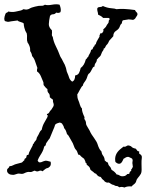

<svg xmlns="http://www.w3.org/2000/svg" viewBox="-27 -795 671 880"><path d="M348.6 -297.9Q347.7 -284.2 360.4 -257.8Q358.4 -251 361.3 -247.1Q364.3 -243.2 365.7 -238.8Q367.2 -234.4 367.2 -230.5Q367.2 -226.6 369.1 -221.7Q371.1 -216.8 375.5 -210.4Q379.9 -204.1 383.3 -197.3Q386.7 -190.4 388.7 -186Q390.6 -181.6 403.8 -163.1Q417 -144.5 419.9 -134.8Q427.7 -109.4 437.5 -101.6Q439.5 -88.9 445.8 -81.1Q452.1 -73.2 453.1 -59.6Q461.9 -50.8 467.8 -49.8Q468.8 -39.1 475.1 -33.2Q481.4 -27.3 484.4 -16.6Q500 -7.8 507.8 4.9Q513.7 4.9 516.6 6.8Q519.5 8.8 524.9 11.2Q530.3 13.7 538.1 12.7Q545.9 11.7 547.4 10.3Q548.8 8.8 553.7 5.9Q554.7 2 559.6 2.4Q564.5 2.9 566.4 0Q566.4 -6.8 571.3 -9.8Q576.2 -12.7 574.2 -18.6Q579.1 -22.5 578.6 -23.9Q578.1 -25.4 582 -29.3Q582 -35.2 580.6 -41.5Q579.1 -47.9 580.1 -52.2Q581.1 -56.6 581.1 -60.1Q581.1 -63.5 578.1 -68.4Q566.4 -74.2 563 -75.7Q559.6 -77.1 550.8 -74.2Q541 -67.4 540.5 -68.4Q540 -69.3 535.2 -58.6Q523.4 -33.2 502 -52.7Q495.1 -86.9 524.4 -111.3Q532.2 -117.2 539.1 -123Q546.9 -121.1 552.7 -125.5Q558.6 -129.9 566.4 -127.4Q574.2 -125 575.7 -122.6Q577.1 -120.1 583 -117.2Q588.9 -114.3 593.8 -114.3Q598.6 -110.4 601.1 -106Q603.5 -101.6 611.3 -100.6Q609.4 -92.8 612.3 -89.8Q625 -84 623 -71.3Q621.1 -58.6 621.6 -43.5Q622.1 -28.3 622.1 -16.6Q622.1 -4.9 618.7 1.5Q615.2 7.8 612.3 11.2Q609.4 14.6 604 21.5Q598.6 28.3 597.7 33.7Q596.7 39.1 593.3 43.5Q589.8 47.9 585.4 50.8Q581.1 53.7 576.2 59.6Q557.6 57.6 543 64.5Q531.2 59.6 520.5 63.5Q510.7 56.6 507.8 57.6Q504.9 58.6 499 55.2Q493.2 51.8 490.7 51.8Q488.3 51.8 483.4 48.8Q478.5 45.9 476.6 44.4Q474.6 43 472.7 42Q470.7 41 467.3 42Q463.9 43 457.5 39.6Q451.2 36.1 451.2 34.7Q451.2 33.2 445.8 29.3Q440.4 25.4 438.5 21.5Q436.5 17.6 433.6 15.6Q422.9 15.6 413.1 1Q408.2 1 404.8 -2.9Q401.4 -6.8 394 -11.7Q386.7 -16.6 386.7 -19.5Q384.8 -29.3 377 -34.7Q369.1 -40 369.6 -44.4Q370.1 -48.8 365.2 -48.8Q365.2 -55.7 358.4 -67.4Q354.5 -70.3 351.1 -72.8Q347.7 -75.2 345.2 -77.6Q342.8 -80.1 339.8 -83.5Q336.9 -86.9 332 -85.9Q330.1 -89.8 329.1 -93.3Q328.1 -96.7 326.2 -101.1Q324.2 -105.5 320.8 -108.9Q317.4 -112.3 314.9 -117.7Q312.5 -123 310.5 -128.9Q308.6 -134.8 306.6 -138.7L290 -168Q288.1 -170.9 286.1 -174.3Q284.2 -177.7 280.3 -179.7Q279.3 -184.6 277.3 -189.5Q275.4 -194.3 273.4 -199.2Q265.6 -209 266.1 -210.4Q266.6 -211.9 263.2 -218.8Q259.8 -225.6 257.3 -228.5Q254.9 -231.4 247.1 -233.4Q226.6 -228.5 225.1 -221.7Q223.6 -214.8 216.8 -199.7Q210 -184.6 205.1 -171.4Q200.2 -158.2 198.2 -157.2Q196.3 -156.2 192.9 -150.4Q189.5 -144.5 186 -140.6Q182.6 -136.7 182.6 -128.9Q175.8 -126 174.3 -118.7Q172.9 -111.3 168.5 -102.1Q164.1 -92.8 157.2 -82.5Q150.4 -72.3 145.5 -59.6Q149.4 -50.8 154.3 -50.8Q159.2 -50.8 163.6 -52.2Q168 -53.7 170.4 -55.2Q172.9 -56.6 179.7 -58.1Q186.5 -59.6 205.1 -53.7Q208 -39.1 201.7 -32.2Q195.3 -25.4 191.4 -24.9Q187.5 -24.4 183.1 -22Q178.7 -19.5 175.3 -16.1Q171.9 -12.7 168 -9.8Q160.2 -15.6 151.4 -11.2Q142.6 -6.8 132.8 -12.7Q128.9 -12.7 126 -10.7Q123 -8.8 118.2 -7.3Q113.3 -5.9 108.9 -6.8Q104.5 -7.8 98.1 -6.3Q91.8 -4.9 85.4 -1.5Q79.1 2 73.2 2Q67.4 2 63.5 1Q59.6 0 54.2 1Q48.8 2 41.5 4.9Q34.2 7.8 22.5 5.4Q10.7 2.9 5.9 -7.8Q3.9 -19.5 8.8 -22.5Q13.7 -25.4 16.6 -33.2Q25.4 -33.2 33.2 -37.6Q41 -42 49.8 -43.9L72.3 -49.8Q76.2 -51.8 78.1 -54.7Q80.1 -57.6 84 -59.6Q85 -68.4 89.4 -69.3Q93.8 -70.3 94.2 -77.1Q94.7 -84 98.1 -84.5Q101.6 -85 104.5 -86.9Q104.5 -95.7 114.7 -112.8Q125 -129.9 124 -134.8Q127 -134.8 127.9 -138.2Q128.9 -141.6 130.9 -144Q132.8 -146.5 136.7 -150.9Q140.6 -155.3 140.6 -159.2Q140.6 -163.1 145.5 -170.9Q150.4 -178.7 153.8 -187Q157.2 -195.3 164.1 -200.2Q168 -219.7 176.3 -233.4Q184.6 -247.1 189.5 -256.8Q194.3 -266.6 190.4 -267.1Q186.5 -267.6 188.5 -272.5Q196.3 -274.4 199.2 -280.8Q202.1 -287.1 208 -292Q213.9 -301.8 216.3 -305.2Q218.8 -308.6 219.2 -313.5Q219.7 -318.4 217.3 -323.7Q214.8 -329.1 215.8 -337.9Q202.1 -347.7 201.2 -349.6Q202.1 -362.3 195.8 -368.2Q189.5 -374 190.4 -386.7Q184.6 -390.6 180.7 -395.5Q176.8 -400.4 172.9 -405.3L171.9 -418Q166 -431.6 160.2 -445.8Q154.3 -460 142.6 -467.8V-474.6Q142.6 -478.5 144.5 -483.4Q138.7 -498 134.3 -512.7Q129.9 -527.3 120.1 -538.1Q118.2 -551.8 111.3 -560.5Q112.3 -573.2 107.9 -584.5Q103.5 -595.7 99.6 -599.6Q95.7 -609.4 96.7 -620.1Q97.7 -630.9 95.7 -641.6Q87.9 -653.3 84.5 -668Q81.1 -682.6 82 -686.5Q79.1 -691.4 68.4 -693.8Q57.6 -696.3 53.7 -701.2L24.4 -697.3L13.7 -695.3Q8.8 -694.3 4.9 -695.8Q1 -697.3 -3.9 -698.2Q-11.7 -706.1 -2 -731.4Q0 -736.3 4.4 -737.3Q8.8 -738.3 10.7 -742.2Q29.3 -738.3 44.4 -741.7Q59.6 -745.1 66.9 -746.6Q74.2 -748 80.1 -752.9Q89.8 -751 92.8 -751Q95.7 -751 101.1 -752.4Q106.4 -753.9 110.4 -756.8Q114.3 -759.8 133.3 -764.6Q152.3 -769.5 161.6 -768.6Q170.9 -767.6 178.7 -773.4Q190.4 -769.5 211.4 -773.4Q232.4 -777.3 246.1 -773.4Q254.9 -751 250 -739.3Q241.2 -733.4 230.5 -737.3Q224.6 -729.5 215.8 -729.5Q207 -729.5 202.1 -721.7Q197.3 -699.2 196.8 -684.6Q196.3 -669.9 210.9 -656.2Q211.9 -645.5 210.9 -638.2Q210 -630.9 214.8 -626Q217.8 -605.5 229 -583Q240.2 -560.5 244.6 -547.9Q249 -535.2 252.9 -529.8Q256.8 -524.4 258.8 -519.5Q260.7 -514.6 265.6 -506.3Q270.5 -498 271.5 -494.1L275.4 -483.4Q277.3 -477.5 277.8 -472.7Q278.3 -467.8 282.2 -459.5Q286.1 -451.2 289.6 -439.9Q293 -428.7 303.7 -420.9Q317.4 -425.8 317.4 -449.2Q330.1 -451.2 335 -460.4Q339.8 -469.7 342.8 -483.4Q359.4 -495.1 366.2 -522.5Q372.1 -527.3 372.6 -529.8Q373 -532.2 377 -534.2Q379.9 -543 384.3 -549.3Q388.7 -555.7 390.6 -566.4Q396.5 -567.4 397.9 -571.8Q399.4 -576.2 401.4 -580.1Q406.2 -582 406.7 -586.9Q407.2 -591.8 412.1 -591.8Q414.1 -603.5 422.4 -615.7Q430.7 -627.9 429.2 -630.4Q427.7 -632.8 431.6 -637.7Q429.7 -641.6 435.5 -642.1Q441.4 -642.6 442.4 -644.5Q443.4 -648.4 445.8 -650.4Q448.2 -652.3 446.3 -660.2Q448.2 -662.1 453.6 -667Q459 -671.9 460.9 -676.8Q462.9 -681.6 467.3 -686.5Q471.7 -691.4 471.2 -696.3Q470.7 -701.2 474.6 -705.1Q478.5 -709 470.7 -712.9H445.3Q439.5 -720.7 422.9 -727.5Q421.9 -737.3 419.9 -743.2Q418 -749 418.9 -756.8Q421.9 -762.7 430.7 -762.7Q439.5 -762.7 444.3 -767.6Q463.9 -758.8 482.4 -757.3Q501 -755.9 506.8 -752.9Q537.1 -756.8 591.8 -749Q593.8 -743.2 598.1 -739.7Q602.5 -736.3 603 -731.4Q603.5 -726.6 601.1 -723.6Q598.6 -720.7 596.7 -716.8Q588.9 -700.2 574.2 -705.1Q568.4 -706.1 562.5 -706.1L537.1 -702.1Q533.2 -700.2 532.7 -695.3Q532.2 -690.4 530.3 -686.5Q525.4 -683.6 523.4 -677.2Q521.5 -670.9 518.1 -665.5Q514.6 -660.2 505.9 -654.3Q492.2 -646.5 492.2 -628.9Q488.3 -624 483.4 -619.1Q478.5 -614.3 473.6 -608.4Q467.8 -594.7 464.4 -591.8Q460.9 -588.9 458.5 -585Q456.1 -581.1 454.6 -577.1Q453.1 -573.2 448.2 -572.3Q449.2 -567.4 444.8 -562.5Q440.4 -557.6 437.5 -548.3Q434.6 -539.1 430.7 -536.1Q426.8 -533.2 424.3 -530.3Q421.9 -527.3 420.4 -525.4Q418.9 -523.4 417 -522.5Q417 -513.7 411.6 -506.8Q406.2 -500 406.2 -490.2Q399.4 -488.3 397 -482.4Q394.5 -476.6 389.2 -467.8Q383.8 -459 381.8 -458.5Q379.9 -458 377.4 -454.1Q375 -450.2 373 -443.4Q371.1 -436.5 367.7 -430.2Q364.3 -423.8 358.9 -417Q353.5 -410.2 352.5 -402.3Q347.7 -400.4 338.4 -382.3Q329.1 -364.3 327.1 -362.3Q327.1 -346.7 331.5 -336.9Q335.9 -327.1 338.9 -315.9Q341.8 -304.7 348.6 -297.9Z"/></svg>

Font: Mountains of Christmas
Style: Bold
Weight: 700
Designer: Crystal Kluge
Foundry: Font Diner, Inc DBA Tart Workshop
Version: Version 1.002